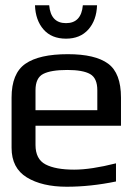

<svg xmlns="http://www.w3.org/2000/svg" viewBox="-20 -700 502 730"><path d="M238 -494Q342 -494 391 -458Q440 -422 440 -329V-222H115V-149Q115 -95 153 -75Q191 -55 262 -55Q326 -55 421 -79V-10Q324 10 234 10Q140 10 82 -25.5Q24 -61 24 -138V-329Q24 -421 76.5 -457.5Q129 -494 238 -494ZM236 -434Q174 -434 144.5 -419Q115 -404 115 -357V-281H350V-357Q350 -403 322.5 -418.5Q295 -434 236 -434ZM349 -680Q347 -623 316 -588Q285 -553 231 -553Q176 -553 145.5 -588Q115 -623 113 -680H167Q173 -612 231 -612Q289 -612 295 -680Z"/></svg>

Font: Gamestation Display
Style: Regular
Weight: 400
Designer: Jonas Hecksher
Foundry: Jonas Hecksher, Playtypeª, e-types AS
Version: Version 1.003